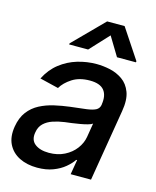

<svg xmlns="http://www.w3.org/2000/svg" viewBox="-116 -847 761 938"><g transform="rotate(15 264.0 -377.5)"><path d="M162.1 11.7Q110.4 11.7 71.8 -7.6Q33.2 -26.9 14.6 -64Q-3.9 -101.1 4.9 -154.3Q12.7 -200.7 35.4 -230.5Q58.1 -260.3 91.3 -277.6Q124.5 -294.9 163.1 -303.7Q201.7 -312.5 241.2 -317.4Q291 -322.8 322 -326.9Q353 -331.1 368.7 -339.4Q384.3 -347.7 387.7 -366.7V-369.1Q395 -415.5 374.3 -440.9Q353.5 -466.3 302.2 -466.3Q249 -466.3 213.1 -443.1Q177.2 -419.9 160.2 -390.6L65.4 -413.6Q90.8 -463.4 130.1 -493.9Q169.4 -524.4 216.8 -538.6Q264.2 -552.7 313 -552.7Q345.7 -552.7 380.9 -545.2Q416 -537.6 445.1 -517.3Q474.1 -497.1 488.3 -459.5Q502.4 -421.9 492.2 -362.3L432.1 0H329.1L341.8 -74.7H337.4Q324.2 -54.7 300.3 -34.7Q276.4 -14.6 241.9 -1.5Q207.5 11.7 162.1 11.7ZM198.7 -73.2Q243.2 -73.2 277.3 -90.6Q311.5 -107.9 332.8 -136.2Q354 -164.6 359.4 -196.3L371.1 -267.1Q364.3 -261.7 347.4 -257.1Q330.6 -252.4 309.6 -248.8Q288.6 -245.1 268.3 -242.4Q248 -239.7 235.4 -238.3Q204.1 -233.9 177 -224.9Q149.9 -215.8 131.8 -198.5Q113.8 -181.2 109.4 -152.8Q102.1 -113.3 127.7 -93.3Q153.3 -73.2 198.7 -73.2ZM399.9 -610.4 342.3 -705.6 253.9 -610.4H157.7L158.7 -616.2L308.1 -767.1H396.5L496.6 -616.2L495.6 -610.4Z"/></g></svg>

Font: Inter Tight Medium
Style: Italic
Weight: 500
Italic angle: -9.39999°
Designer: Rasmus Andersson
Foundry: rsms
Version: Version 3.004